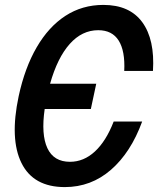

<svg xmlns="http://www.w3.org/2000/svg" viewBox="-20 -746 644 782"><path d="M244 16Q116 16 67.5 -82Q19 -180 56 -354Q81 -470 129.5 -553.5Q178 -637 246.5 -681.5Q315 -726 401 -726Q508 -726 559.5 -655.5Q611 -585 603 -457H486Q490 -538 463.5 -580.5Q437 -623 380 -623Q314 -623 264 -567Q214 -511 184 -405H372L350 -302H162Q147 -198 173 -142.5Q199 -87 265 -87Q321 -87 366.5 -129Q412 -171 443 -251H559Q513 -125 432 -54.5Q351 16 244 16Z"/></svg>

Font: Geist Mono SemiBold
Style: Italic
Weight: 600
Italic angle: -12°
Monospace: yes
Designer: Basement.studio, Andrés Briganti, Mateo Zaragoza
Foundry: Basement.studio, Vercel, Andrés Briganti, Guido Ferreyra, Mateo Zaragoza
Version: Version 1.500; ttfautohint (v1.8.4.7-5d5b)